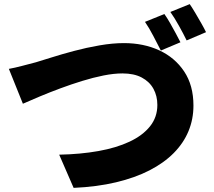

<svg xmlns="http://www.w3.org/2000/svg" viewBox="-20 -883 1040 931"><path d="M23 -549Q51 -554 89 -564Q127 -574 154 -581Q181 -589 230 -604.5Q279 -620 339 -636Q399 -652 462.5 -663Q526 -674 581 -674Q676 -674 752 -639Q828 -604 873 -536.5Q918 -469 918 -371Q918 -305 894 -247Q870 -189 822.5 -141Q775 -93 705 -57Q635 -21 542.5 1Q450 23 337 28L267 -133Q370 -135 457 -150.5Q544 -166 608 -196Q672 -226 707.5 -270.5Q743 -315 743 -374Q743 -418 724 -452.5Q705 -487 667.5 -507Q630 -527 574 -527Q532 -527 482 -517Q432 -507 378.5 -490.5Q325 -474 272.5 -454.5Q220 -435 173.5 -415.5Q127 -396 91 -380ZM777 -815Q790 -797 804.5 -771.5Q819 -746 832.5 -721Q846 -696 855 -678L760 -638Q744 -669 723.5 -708.5Q703 -748 683 -777ZM900 -863Q913 -844 928 -818.5Q943 -793 957 -768.5Q971 -744 979 -727L885 -687Q870 -718 848 -757.5Q826 -797 806 -825Z"/></svg>

Font: Noto Sans SC Black
Style: Regular
Weight: 900
Designer: Ryoko NISHIZUKA  (kana, bopomofo & ideographs); Paul D. Hunt (Latin, Greek & Cyrillic); Sandoll Communications , Soo-you
Foundry: Adobe
Version: Version 2.004-H2;hotconv 1.0.118;makeotfexe 2.5.65603